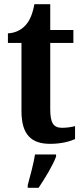

<svg xmlns="http://www.w3.org/2000/svg" viewBox="-20 -680 398 921"><path d="M221 10C279 10 321 -4 340 -13V-75C321 -70 300 -67 277 -67C235 -67 221 -93 221 -156V-474H332V-536H221V-660H145C136 -612 123 -583 106 -563C88 -541 59 -522 18 -520V-474H83V-147C83 -31 133 10 221 10ZM113 208V221H165C194 178 234 113 249 71V61H148C141 106 124 167 113 208Z"/></svg>

Font: Noto Serif Ethiopic Condensed
Style: Bold
Weight: 700
Width: 3
Designer: Monotype Design Team
Foundry: Monotype Imaging Inc.
Version: Version 2.102